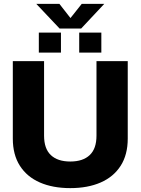

<svg xmlns="http://www.w3.org/2000/svg" viewBox="-20 -959 724 989"><path d="M287 -812 167 -939H286L343 -866L401 -939H517L398 -812ZM180 -688V-791H294V-688ZM388 -688V-791H502V-688ZM342 10Q252 10 185.5 -19Q119 -48 82.5 -105Q46 -162 46 -245V-644H207V-260Q207 -193 242 -160Q277 -127 342 -127Q407 -127 442 -160Q477 -193 477 -260V-644H638V-245Q638 -162 601.5 -105Q565 -48 498.5 -19Q432 10 342 10Z"/></svg>

Font: Kanit SemiBold
Style: Regular
Weight: 600
Designer: Katatrad Team
Foundry: CadsonDemak
Version: Version 2.000; ttfautohint (v1.8.3)